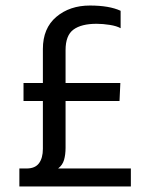

<svg xmlns="http://www.w3.org/2000/svg" viewBox="-20 -674 543 694"><path d="M50 0V-65H76Q107 -65 121 -84Q135 -103 135 -136V-309H65V-374H135V-497Q135 -572 183.5 -613Q232 -654 305 -654Q375 -654 416 -635V-572Q402 -580 377 -584Q352 -588 329 -588Q274 -588 245.5 -567Q217 -546 217 -493V-374H415L412 -309H217V-140Q217 -115 211.5 -96Q206 -77 190 -65H453V0Z"/></svg>

Font: Kanit Light
Style: Regular
Weight: 300
Designer: Katatrad Team
Foundry: CadsonDemak
Version: Version 2.000; ttfautohint (v1.8.3)